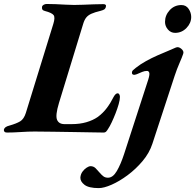

<svg xmlns="http://www.w3.org/2000/svg" viewBox="-58 -675 1001 985"><path d="M-22.2 5Q-31.8 5 -35.3 0.4Q-38.9 -4.1 -38 -10.1Q-34.8 -24.6 -10.2 -30.6Q25.9 -40.8 45.3 -52.4Q64.6 -64 74.6 -95.7L215.6 -552.6Q225.8 -585.3 217.1 -597.3Q208.3 -609.3 172.1 -618.7Q162.8 -620.9 159.4 -626.3Q156.1 -631.7 157.7 -640.4Q159.4 -647.2 166.7 -650.9Q174.1 -654.6 181.2 -654.6Q203.7 -654.6 228.6 -653.6Q253.6 -652.6 277.8 -651.1Q302.1 -649.6 322.1 -649.6Q342.6 -649.6 369.2 -650.7Q395.8 -651.8 423 -652.8Q450.2 -653.8 471.9 -653.8Q489.2 -653.8 485.1 -639.5Q482.6 -629.9 475.7 -626Q468.8 -622.1 457.6 -619.3Q428.3 -612.3 411.1 -604.6Q393.9 -596.9 384.4 -585Q374.9 -573.1 368.9 -553.1L244.5 -146.6Q225.3 -83.2 234.6 -60.7Q243.8 -38.2 273.4 -38.2H309.1Q351.8 -38.2 385.3 -48.1Q418.8 -57.9 442.8 -74.5Q470 -94.3 489.5 -120.3Q509.1 -146.2 525.1 -178.2Q529.3 -185.9 534.6 -191.2Q540 -196.4 546 -196.4Q551 -196.4 554.1 -190.6Q557.3 -184.7 557.3 -177.9Q557.3 -163.5 551 -141Q544.6 -118.5 535 -93.9Q525.4 -69.4 515.2 -47.7Q505.1 -26.1 496.4 -13.5Q492.4 -6.6 487.3 -0.8Q482.1 5 473.4 5Q451.7 5 410.6 4Q369.5 3 318.3 2.4Q267.1 1.8 214.7 0.8Q162.4 -0.2 119.2 -0.2Q87.9 -0.2 48.1 2.4Q8.4 5 -22.2 5ZM448.7 290Q397.3 290 375.4 273Q353.5 256.1 354.3 235.5Q355.9 218.3 365.2 205.6Q374.5 192.9 386.4 185.2Q398.2 177.5 406.4 177.5Q422 177.5 432.8 188.4Q443.5 199.3 453 210.6Q461.8 221.1 471.6 228.9Q481.4 236.7 495.9 236.7Q521.3 236.7 541.2 202.6Q561.2 168.6 578.5 115.7L702.6 -266.7Q710.9 -293.5 707.6 -302.3Q704.4 -311.2 696.2 -311.2Q684.1 -311.2 671.6 -306.1Q659.2 -301.1 643.5 -294.2Q633.2 -289.9 626 -291.8Q618.9 -293.7 618.9 -301.8Q618.9 -309.9 624.6 -315Q630.3 -320 639.4 -327.5Q661.4 -345 690.8 -361.4Q720.3 -377.8 750.4 -391Q780.6 -404.3 805.9 -414.6Q831.3 -425 844.3 -431.2Q857.9 -436.9 872.3 -424.6Q886.7 -412.4 881.9 -399.1Q876 -381.1 862.8 -351.2Q849.6 -321.2 837.9 -285.7L723.8 62.4Q708.2 110.1 673.5 151.3Q638.8 192.5 596.5 223.9Q554.1 255.3 514.6 272.6Q475 290 448.7 290ZM840.4 -506.4Q818.2 -506.4 803.4 -523.7Q788.6 -541 788.6 -562.7Q788.6 -596.7 812.6 -622.9Q836.7 -649.1 872.7 -649.1Q896.7 -649.1 909.8 -629.4Q922.9 -609.8 922.9 -588Q922.9 -556.5 898.7 -531.5Q874.5 -506.4 840.4 -506.4Z"/></svg>

Font: EB Garamond
Style: Italic
Weight: 400
Italic angle: -17.2°
Designer: Georg Duffner and Octavio Pardo
Foundry: Georg Duffner
Version: Version 1.001